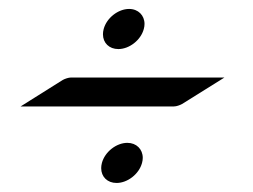

<svg xmlns="http://www.w3.org/2000/svg" viewBox="-20 -427 561 425"><path d="M294.4 -66.4C295.5 -70.3 296 -74 296 -77.6C296 -96.7 282 -110.8 261.9 -110.8C237.5 -110.8 212.1 -90.8 205.6 -66.4C204.5 -62.4 204 -58.4 204 -54.7C204 -35.7 217.7 -22 238.1 -22C262 -22 287.8 -41.5 294.4 -66.4ZM298.3 -362.8C299.4 -366.7 299.9 -370.4 299.9 -374C299.9 -393 286 -407.2 265.8 -407.2C241.4 -407.2 216 -387.2 209.5 -362.8C208.4 -358.7 207.9 -354.8 207.9 -351.1C207.9 -332 221.6 -318.4 242 -318.4C265.9 -318.4 291.7 -337.9 298.3 -362.8ZM25.6 -191.4H365C370.8 -191.4 378.4 -194.3 383 -196.8L476.8 -255.4H137C132.1 -255.4 124.1 -252.9 118.9 -250Z"/></svg>

Font: Pierce
Style: Oblique
Weight: 400
Italic angle: -15°
Version: Version 0.2.0